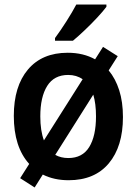

<svg xmlns="http://www.w3.org/2000/svg" viewBox="-20 -786 603 848"><path d="M133 42 69 1 109 -62Q41 -137 41 -274Q41 -405 103.5 -479Q166 -553 279 -553Q348 -553 400 -524L435 -579L500 -538L460 -475Q490 -439 506.5 -387.5Q523 -336 523 -269Q523 -139 460.5 -64.5Q398 10 283 10Q219 10 169 -15ZM158 -272Q158 -209 174 -166L345 -436Q318 -455 281 -455Q219 -455 188.5 -406.5Q158 -358 158 -272ZM282 -88Q344 -88 374 -136.5Q404 -185 404 -272Q404 -328 392 -368L224 -102Q249 -88 282 -88ZM223 -618Q248 -652 273.5 -692Q299 -732 317 -766H450V-756Q436 -737 410 -709Q384 -681 354.5 -653Q325 -625 302 -606H223Z"/></svg>

Font: Noto Sans Mono SemiCondensed SemiBold
Style: Regular
Weight: 600
Width: 4
Designer: Monotype Design Team
Foundry: Monotype Imaging Inc.
Version: Version 2.014; ttfautohint (v1.8.4.7-5d5b)